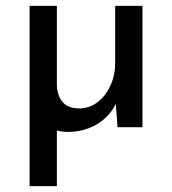

<svg xmlns="http://www.w3.org/2000/svg" viewBox="-20 -434 586 655"><path d="M212 16Q160 16 125.5 -15.5Q91 -47 85 -96L174 -87V201H81V-109V-414H174V-141Q176 -107 193.5 -86Q211 -65 249 -64Q284 -64 311.5 -84.5Q339 -105 356 -140.5Q373 -176 373 -221V-414H466V0H381L373 -106L377 -84Q365 -56 341 -33Q317 -10 284 3Q251 16 212 16Z"/></svg>

Font: Josefin Sans Thin
Style: Regular
Weight: 400
Version: Version 2.000